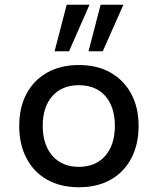

<svg xmlns="http://www.w3.org/2000/svg" viewBox="-20 -780 664 809"><path d="M313 9Q235 9 178.5 -23Q122 -55 91.5 -113.5Q61 -172 61 -249Q61 -327 91.5 -384.5Q122 -442 178.5 -474Q235 -506 312 -506Q390 -506 446 -474Q502 -442 533 -384.5Q564 -327 564 -249Q564 -172 533.5 -113.5Q503 -55 446.5 -23Q390 9 313 9ZM312 -77Q383 -77 423.5 -123.5Q464 -170 464 -250Q464 -329 424 -375Q384 -421 312 -421Q241 -421 200.5 -375Q160 -329 160 -250Q160 -170 201 -123.5Q242 -77 312 -77ZM353 -564 404 -760H500L413 -564ZM210 -564 261 -760H357L271 -564Z"/></svg>

Font: Nunito Sans 7pt Medium
Style: Regular
Weight: 500
Designer: Vernon Adams
Foundry: Vernon Adams
Version: Version 3.101;gftools[0.9.27]